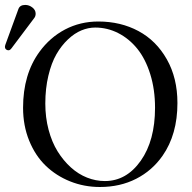

<svg xmlns="http://www.w3.org/2000/svg" viewBox="-35 -745 776 775"><path d="M66.9 -725.1Q82.5 -725.1 95.7 -714.8Q108.9 -704.6 108.9 -689.9Q108.9 -679.2 103 -671.9L11.2 -549.8Q5.4 -542 -1 -542Q-6.8 -542 -11 -545.9Q-15.1 -549.8 -15.1 -555.2Q-15.1 -559.1 -13.2 -564.9L39.1 -708Q44.9 -725.1 66.9 -725.1ZM349.1 -633.8Q321.3 -633.8 293.5 -622.3Q265.6 -610.8 239.3 -585.9Q212.9 -561 192.6 -525.9Q172.4 -490.7 160.2 -439.2Q147.9 -387.7 147.9 -327.1Q147.9 -271 161.1 -221.2Q174.3 -171.4 197.5 -134Q220.7 -96.7 251 -69.3Q281.2 -42 316.4 -28.1Q351.6 -14.2 388.2 -14.2Q475.1 -14.2 533 -95.9Q590.8 -177.7 590.8 -310.1Q590.8 -383.8 571.5 -445.6Q552.2 -507.3 519.3 -548.1Q486.3 -588.9 442.4 -611.3Q398.4 -633.8 349.1 -633.8ZM681.2 -329.1Q681.2 -202.1 621.1 -116.2Q579.1 -56.2 514.4 -23.2Q449.7 9.8 368.2 9.8Q304.7 9.8 248 -12.9Q191.4 -35.6 149.4 -76.2Q107.4 -116.7 82.8 -177.2Q58.1 -237.8 58.1 -310.1Q58.1 -445.3 124.5 -536.1Q166.5 -593.8 227.5 -626Q289.1 -658.2 361.8 -658.2Q452.1 -658.2 523.9 -619.6Q595.7 -581.1 638.4 -505.6Q681.2 -430.2 681.2 -329.1Z"/></svg>

Font: Linux Libertine Display G
Style: Regular
Weight: 400
Designer: Philipp H. Poll
Foundry: Philipp H. Poll
Version: Version 5.0.9